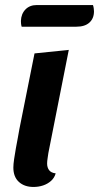

<svg xmlns="http://www.w3.org/2000/svg" viewBox="-20 -722 393 762"><path d="M113 20Q77 20 55 0Q33 -20 33 -57Q33 -70 36 -90.5Q39 -111 43 -133.5Q47 -156 51 -176.5Q55 -197 57 -210L117 -510L253 -524L172 -115Q171 -107 169 -94.5Q167 -82 167 -73Q167 -57 175 -46.5Q183 -36 201 -34Q196 -16 182.5 -4Q169 8 151 14Q133 20 113 20ZM66 -616Q64 -622 63.5 -628.5Q63 -635 63 -639Q64 -667 81 -684.5Q98 -702 126 -702H349Q351 -696 352 -689Q353 -682 353 -677Q353 -649 335 -632.5Q317 -616 283 -616Z"/></svg>

Font: Sansita Swashed Light Medium
Style: Regular
Weight: 500
Version: Version 1.003